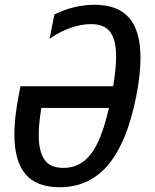

<svg xmlns="http://www.w3.org/2000/svg" viewBox="-20 -762 642 796"><path d="M227.1 14.2Q131.8 14.2 85.7 -39.8Q39.6 -93.8 39.6 -205.1Q39.6 -273.4 57.1 -363.8L64.9 -404.3H449.2Q455.1 -440.4 458.3 -470.9Q461.4 -501.5 461.4 -527.3Q461.4 -595.2 437.3 -628.7Q413.1 -662.1 356.4 -662.1Q317.4 -662.1 272.5 -646.5Q227.5 -630.9 185.5 -601.1L205.6 -702.1Q247.1 -722.7 288.8 -732.4Q330.6 -742.2 372.1 -742.2Q469.2 -742.2 515.9 -687.5Q562.5 -632.8 562.5 -522Q562.5 -453.1 544.9 -363.8Q507.8 -174.3 429.7 -80.1Q351.6 14.2 227.1 14.2ZM243.2 -65.9Q280.3 -65.9 309.3 -81.8Q338.4 -97.7 360.8 -128.9Q383.3 -160.2 400.4 -206.5Q417.5 -252.9 431.6 -314.5H151.4Q146 -282.2 143.3 -253.9Q140.6 -225.6 140.6 -201.2Q140.6 -135.3 164.1 -100.6Q187.5 -65.9 243.2 -65.9Z"/></svg>

Font: Hack
Style: Italic
Weight: 400
Italic angle: -11°
Monospace: yes
Designer: Christopher Simpkins
Foundry: Christopher Simpkins
Version: Version 2.019; ttfautohint (v1.4.1) -l 4 -r 80 -G 350 -x 0 -